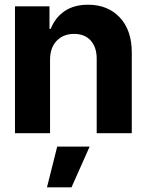

<svg xmlns="http://www.w3.org/2000/svg" viewBox="-20 -573 631 826"><path d="M195.3 -315.4V0H44.4V-545.9H192.9V-448.7H198.2Q216.8 -496.6 257.3 -524.7Q297.9 -552.7 358.9 -552.7Q443.8 -552.7 495.4 -497.8Q546.9 -442.9 546.9 -347.2V0H396V-320.3Q396 -370.1 370.1 -398.7Q344.2 -427.2 298.8 -427.2Q252.9 -427.2 224.1 -397.7Q195.3 -368.2 195.3 -315.4ZM182.1 232.9 226.1 57.6H365.7L287.6 232.9Z"/></svg>

Font: Inter Tight
Style: Bold
Weight: 700
Designer: Rasmus Andersson
Foundry: rsms
Version: Version 3.004; ttfautohint (v1.8.4.7-5d5b)